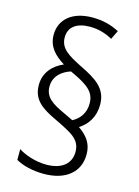

<svg xmlns="http://www.w3.org/2000/svg" viewBox="-113 -918 626 862"><g transform="rotate(15 200.0 -486.5)"><path d="M53 -500C53 -431 96 -401 169 -367C246 -329 290 -310 290 -251C290 -199 253 -162 177 -162C130 -162 80 -178 47 -199V-149C78 -131 125 -119 177 -119C281 -119 341 -172 341 -253C341 -302 318 -334 276 -363C314 -387 342 -427 342 -484C342 -559 292 -591 214 -629C148 -662 110 -685 110 -736C110 -784 146 -811 208 -811C248 -811 283 -800 313 -783L333 -824C297 -843 258 -854 208 -854C116 -854 59 -807 59 -734C59 -680 91 -646 138 -617C91 -597 53 -558 53 -500ZM101 -505C101 -553 136 -582 177 -595C265 -555 295 -529 295 -477C295 -431 270 -401 239 -385L195 -406C136 -433 101 -456 101 -505Z"/></g></svg>

Font: Noto Sans Kannada UI Condensed Light
Style: Regular
Weight: 300
Width: 3
Designer: Jelle Bosma - Monotype Design Team
Foundry: Monotype Imaging Inc.
Version: Version 2.005